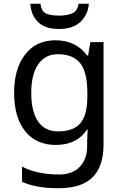

<svg xmlns="http://www.w3.org/2000/svg" viewBox="-20 -760 655 1020"><path d="M275 -546Q328 -546 370.5 -526Q413 -506 443 -465H448L460 -536H530V9Q530 124 471.5 182Q413 240 290 240Q172 240 97 206V125Q176 167 295 167Q364 167 403.5 126.5Q443 86 443 16V-5Q443 -17 444 -39.5Q445 -62 446 -71H442Q388 10 276 10Q172 10 113.5 -63Q55 -136 55 -267Q55 -395 113.5 -470.5Q172 -546 275 -546ZM287 -472Q220 -472 183 -418.5Q146 -365 146 -266Q146 -167 182.5 -114.5Q219 -62 289 -62Q370 -62 407 -105.5Q444 -149 444 -246V-267Q444 -377 406 -424.5Q368 -472 287 -472ZM452 -740Q447 -680 406.5 -643Q366 -606 294 -606Q220 -606 182.5 -642.5Q145 -679 141 -740H195Q200 -699 225 -688Q250 -677 296 -677Q335 -677 363.5 -689Q392 -701 397 -740Z"/></svg>

Font: Noto Sans Meroitic
Style: Regular
Weight: 400
Designer: Monotype Design Team
Foundry: Monotype Imaging Inc.
Version: Version 2.002; ttfautohint (v1.8.4.7-5d5b)